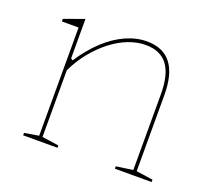

<svg xmlns="http://www.w3.org/2000/svg" viewBox="-94 -636 837 757"><g transform="rotate(20 324.5 -257.5)"><path d="M609 -10V0H455V-10L525 -20V-338Q525 -420 495 -460Q465 -500 403 -500Q367 -500 330 -485.5Q293 -471 258.5 -444Q224 -417 194.5 -380.5Q165 -344 144 -300V-20L214 -10V0H70V-10L130 -20V-474H60V-485L144 -515V-350L152 -344Q188 -399 229 -437Q270 -475 314.5 -495Q359 -515 403 -515Q437 -515 462.5 -504Q488 -493 505 -471Q522 -449 530.5 -416Q539 -383 539 -338V-20Z"/></g></svg>

Font: Kalnia Thin
Style: Regular
Weight: 250
Designer: Frida Medrano
Foundry: Frida Medrano
Version: Version 1.105